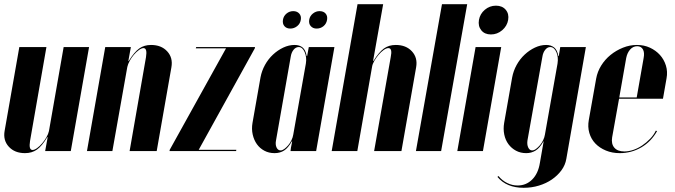

<svg xmlns="http://www.w3.org/2000/svg" viewBox="-36 -719 3215 914"><path d="M189 -66Q164 -24 140 -7Q116 10 83 10Q34 10 6 -20.5Q-22 -51 -14 -96L56 -495H185L107 -48Q100 -5 119 -5Q128 -5 140.5 -14Q153 -23 164.5 -36.5Q176 -50 185 -65.5Q194 -81 197 -95L267 -495H388L301 0H179L191 -66Z M577 -429Q603 -471 626.5 -488Q650 -505 683 -505Q732 -505 760 -474.5Q788 -444 780 -399L710 0H581L659 -447Q666 -490 647 -490Q638 -490 625.5 -481Q613 -472 601.5 -458.5Q590 -445 581.5 -429.5Q573 -414 570 -400L499 0H378L465 -495H587L575 -429Z M771 0 772 -6 1040 -489H896L898 -495H1178L1177 -489L910 -6H1089L1088 0Z M1355 -46H1353Q1336 -15 1316.5 -2.5Q1297 10 1271 10Q1244 10 1222.5 -1.5Q1201 -13 1187 -32.5Q1173 -52 1167 -78.5Q1161 -105 1166 -134L1204 -350Q1210 -382 1225.5 -410Q1241 -438 1263.5 -459Q1286 -480 1312.5 -492.5Q1339 -505 1366 -505Q1390 -505 1404.5 -493Q1419 -481 1424 -452H1426L1434 -495H1556L1469 0H1347L1349 -16ZM1420 -416Q1425 -446 1414.5 -470.5Q1404 -495 1386 -495Q1372 -495 1361.5 -482Q1351 -469 1348 -449L1278 -51Q1274 -31 1280.5 -17Q1287 -3 1300 -3Q1308 -3 1317.5 -10Q1327 -17 1336 -27.5Q1345 -38 1351.5 -51.5Q1358 -65 1360 -78ZM1311 -625Q1314 -643 1328 -654.5Q1342 -666 1360 -666Q1378 -666 1388.5 -654.5Q1399 -643 1396 -625Q1393 -606 1378.5 -594.5Q1364 -583 1346 -583Q1328 -583 1318 -594.5Q1308 -606 1311 -625ZM1436 -625Q1439 -643 1453.5 -654.5Q1468 -666 1485 -666Q1504 -666 1514 -654.5Q1524 -643 1521 -625Q1518 -606 1504 -594.5Q1490 -583 1471 -583Q1454 -583 1443.5 -594.5Q1433 -606 1436 -625Z M1742 -429Q1768 -471 1791.5 -488Q1815 -505 1848 -505Q1897 -505 1925 -474.5Q1953 -444 1945 -399L1875 0H1745L1824 -447Q1833 -490 1813 -490Q1803 -490 1790.5 -481Q1778 -472 1766.5 -458.5Q1755 -445 1746 -429.5Q1737 -414 1735 -400L1665 0H1543L1666 -699H1788L1740 -429Z M2068 -699H2188L2064 0H1944Z M2244 -624Q2249 -653 2272 -672.5Q2295 -692 2325 -692Q2355 -692 2371.5 -672.5Q2388 -653 2383 -624Q2378 -595 2354.5 -575Q2331 -555 2301 -555Q2271 -555 2255 -575Q2239 -595 2244 -624ZM2350 -495 2263 0H2141L2228 -495Z M2631 -495H2753L2660 37Q2655 67 2636.5 92Q2618 117 2591 135.5Q2564 154 2529.5 164.5Q2495 175 2457 175Q2375 175 2332 123L2337 119Q2354 140 2378 152Q2402 164 2428 164Q2469 164 2497.5 135.5Q2526 107 2534 57L2552 -46H2551Q2534 -15 2514 -2.5Q2494 10 2469 10Q2442 10 2420.5 -1.5Q2399 -13 2384.5 -32.5Q2370 -52 2364.5 -78.5Q2359 -105 2364 -134L2402 -350Q2408 -382 2423.5 -410Q2439 -438 2461.5 -459Q2484 -480 2510.5 -492.5Q2537 -505 2564 -505Q2587 -505 2602 -493Q2617 -481 2622 -452H2624ZM2475 -51Q2472 -31 2478.5 -17Q2485 -3 2497 -3Q2506 -3 2515.5 -10Q2525 -17 2534 -27.5Q2543 -38 2549.5 -51.5Q2556 -65 2558 -78L2618 -416Q2623 -447 2612.5 -471Q2602 -495 2583 -495Q2570 -495 2559.5 -482Q2549 -469 2546 -449Z M2802 -345Q2808 -378 2826 -407Q2844 -436 2870.5 -457.5Q2897 -479 2929.5 -492Q2962 -505 2996 -505Q3030 -505 3058 -492Q3086 -479 3105.5 -457.5Q3125 -436 3134 -407Q3143 -378 3137 -346L3120 -249H2911L2878 -65Q2873 -34 2888.5 -16Q2904 2 2936 2Q2957 2 2979 -5.5Q3001 -13 3021 -26.5Q3041 -40 3058.5 -58Q3076 -76 3086 -97L3092 -95Q3064 -45 3017 -17.5Q2970 10 2914 10Q2878 10 2848 -2.5Q2818 -15 2798 -36Q2778 -57 2769.5 -86Q2761 -115 2767 -148ZM2995 -255 3028 -443Q3033 -469 3024.5 -484Q3016 -499 2997 -499Q2978 -499 2964 -483.5Q2950 -468 2945 -443L2912 -255Z"/></svg>

Font: Moniqa Black Ita Display
Style: Italic
Weight: 900
Italic angle: -10°
Designer: Rajesh Rajput
Foundry: Rajesh Rajput
Version: Version 1.000